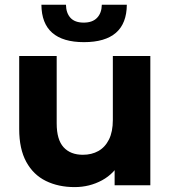

<svg xmlns="http://www.w3.org/2000/svg" viewBox="-20 -771 720 799"><path d="M290.5 7.6Q223.1 7.6 170.9 -18Q118.7 -43.6 89.3 -97.4Q59.9 -151.2 59.9 -234.1V-537.9H215.9V-257.5Q215.9 -189.8 244.6 -158.3Q273.2 -126.9 324.9 -126.9Q361.2 -126.9 389.3 -142.5Q417.3 -158.2 433.5 -190.5Q449.6 -222.8 449.6 -271.9V-537.9H605.6V0H457V-148.3L484.9 -104.7Q457.1 -49.2 404.8 -20.8Q352.5 7.6 290.5 7.6ZM329.4 -595.6Q241.9 -595.6 197.4 -634.5Q152.9 -673.4 152.3 -751.3H254.5Q255.1 -716.7 273.3 -696.8Q291.6 -676.9 328.4 -676.9Q364.8 -676.9 383.9 -696.8Q403.1 -716.7 403.7 -751.3H507.8Q507.2 -673.4 462.4 -634.5Q417.5 -595.6 329.4 -595.6Z"/></svg>

Font: Montserrat Alternates Thin
Style: Regular
Weight: 100
Designer: Julieta Ulanovsky
Foundry: Julieta Ulanovsky
Version: Version 9.000